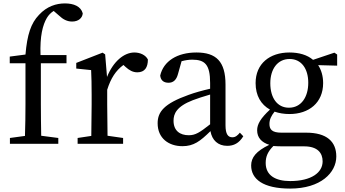

<svg xmlns="http://www.w3.org/2000/svg" viewBox="-20 -841 2017 1123"><path d="M37 -510V-471H129V-230C129 -168 128 -108 126 -46L38 -34V0H321V-34L221 -47C220 -108 219 -169 219 -230V-471H369V-519H217C213 -631 230 -695 254 -736C264 -753 278 -767 294 -777L324 -751C349 -727 373 -715 402 -715C439 -715 462 -736 464 -763C453 -804 411 -821 360 -821C310 -821 255 -805 208 -754C161 -705 139 -639 129 -522Z M595 -523 580 -533 426 -473V-440L513 -431C515 -387 516 -349 516 -287V-230C516 -179 515 -101 514 -46L434 -34V0H700V-34L609 -47C608 -103 607 -179 607 -230V-316C628 -383 657 -428 702 -461L715 -449C736 -430 757 -418 783 -418C827 -418 845 -447 845 -493C832 -519 800 -534 766 -534C705 -534 642 -481 606 -391Z M1209 -114C1148 -66 1123 -50 1084 -50C1033 -50 995 -76 995 -135C995 -175 1012 -218 1108 -255C1132 -264 1170 -277 1209 -288ZM1383 -65C1369 -48 1357 -38 1339 -38C1314 -38 1299 -56 1299 -108V-346C1299 -482 1244 -534 1129 -534C1016 -534 936 -483 917 -399C920 -372 936 -357 966 -357C994 -357 1012 -374 1021 -408L1042 -483C1065 -489 1085 -492 1104 -492C1178 -492 1209 -464 1209 -356V-322C1165 -312 1118 -299 1083 -286C940 -235 902 -187 902 -120C902 -32 967 14 1047 14C1113 14 1151 -15 1211 -74C1220 -21 1255 12 1309 12C1347 12 1378 -3 1403 -44Z M1670 -211C1602 -211 1561 -268 1561 -354C1561 -438 1604 -496 1674 -496C1743 -496 1783 -439 1783 -357C1783 -272 1741 -211 1670 -211ZM1759 15C1838 15 1867 54 1867 103C1867 168 1802 218 1677 218C1591 218 1534 185 1534 112C1534 74 1547 45 1579 13C1594 14 1611 15 1633 15ZM1952 -522 1936 -533 1811 -491C1777 -520 1729 -534 1673 -534C1558 -534 1475 -469 1475 -355C1475 -281 1507 -229 1559 -200C1504 -149 1484 -114 1484 -79C1484 -36 1510 -8 1555 6C1478 43 1449 80 1449 127C1449 206 1518 262 1677 262C1856 262 1947 169 1947 74C1947 -13 1891 -65 1771 -65H1626C1571 -65 1556 -84 1556 -116C1556 -142 1566 -163 1586 -188C1612 -179 1641 -174 1673 -174C1787 -174 1870 -240 1870 -355C1870 -397 1859 -432 1841 -460L1952 -457Z"/></svg>

Font: Source Han Serif JP Medium
Style: Regular
Weight: 500
Designer: Ryoko NISHIZUKA 西塚涼子 (kana & ideographs); Frank Grießhammer (Latin, Greek & Cyrillic); Wenlong ZHANG 张文龙 (bopomofo); San
Foundry: Adobe Systems Incorporated
Version: Version 1.001;PS 1.001;hotconv 16.6.54;makeotf.lib2.5.65590